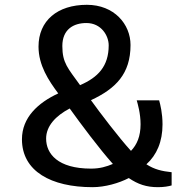

<svg xmlns="http://www.w3.org/2000/svg" viewBox="-20 -775 788 803"><path d="M71.8 -192.4C71.8 -59.1 193.4 7.8 367.2 7.8C418.9 7.8 477.1 -8.8 518.6 -30.3C557.1 -4.4 591.8 7.8 640.6 7.8C665.5 7.8 684.6 4.4 697.8 0.5V-54.7C656.7 -59.1 625.5 -66.4 592.3 -87.9C635.7 -127 659.7 -182.6 659.7 -254.9C659.7 -301.3 650.4 -338.4 645.5 -355.5H551.8C555.7 -341.8 567.9 -300.8 567.9 -255.4C567.9 -204.6 552.7 -169.9 527.8 -144C477.5 -199.2 397.5 -304.2 360.4 -356C463.9 -404.3 525.9 -465.8 525.9 -586.9C525.9 -673.8 457.5 -754.9 343.3 -754.9C220.2 -754.9 141.1 -688.5 141.1 -580.1C141.1 -502 183.1 -438.5 223.6 -384.3C139.2 -345.2 71.8 -283.7 71.8 -192.4ZM314.9 -418.9C264.2 -489.7 240.7 -511.2 240.7 -582.5C240.7 -652.3 287.6 -678.7 341.3 -678.7C403.8 -678.7 434.6 -625.5 434.6 -585.4C434.6 -497.6 389.6 -451.2 314.9 -418.9ZM172.9 -195.3C172.9 -248 212.9 -290.5 271.5 -321.3C317.9 -256.8 395 -153.3 452.1 -89.4C425.3 -78.1 397.9 -69.8 360.8 -69.8C221.2 -69.8 172.9 -132.3 172.9 -195.3Z"/></svg>

Font: Merriweather Sans
Style: Regular
Weight: 400
Designer: Eben Sorkin ( eben@eyebytes.com )
Foundry: Eben Sorkin
Version: Version 1.003